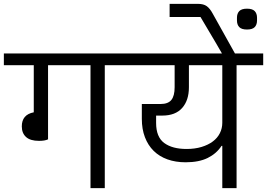

<svg xmlns="http://www.w3.org/2000/svg" viewBox="-40 -975 1384 995"><path d="M162 -245Q117 -245 95 -265Q73 -285 73 -320Q73 -381 135 -393V-637H-20V-698H641V-637H503V0H429V-637H209V-253Q193 -245 162 -245Z M1112 -219H1108Q1082 -179 1036.5 -156.5Q991 -134 922 -134Q870 -134 828 -149Q786 -164 756.5 -193Q727 -222 711 -264Q695 -306 695 -359V-436H792Q831 -436 848 -457Q865 -478 865 -523V-637H601V-698H1324V-637H1186V0H1112ZM927 -203Q970 -203 1004.5 -213.5Q1039 -224 1063 -242Q1087 -260 1099.5 -285Q1112 -310 1112 -339V-637H939V-523Q939 -455 904 -415.5Q869 -376 801 -376H769V-338Q769 -265 811 -234Q853 -203 927 -203Z M1079 -752 999 -887H839V-955H986Q1015 -955 1031.5 -943Q1048 -931 1062 -905L1182 -690V-669H1127ZM1240 -822Q1212 -822 1200 -834.5Q1188 -847 1188 -869V-883Q1188 -905 1200 -917.5Q1212 -930 1240 -930Q1268 -930 1280 -917.5Q1292 -905 1292 -883V-869Q1292 -847 1280 -834.5Q1268 -822 1240 -822Z"/></svg>

Font: IBM Plex Sans Devanagari
Style: Regular
Weight: 400
Designer: Mike Abbink, Paul van der Laan, Pieter van Rosmalen, Erin McLaughlin
Foundry: Bold Monday
Version: Version 1.1